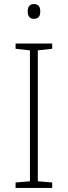

<svg xmlns="http://www.w3.org/2000/svg" viewBox="-20 -929 334 949"><path d="M147 -909C125 -909 117 -893 117 -873C117 -851 125 -836 147 -836C172 -836 179 -851 179 -873C179 -893 172 -909 147 -909ZM238 0V-27L167 -33V-680L238 -688V-714H57V-688L128 -680V-33L57 -27V0Z"/></svg>

Font: Noto Sans Cherokee ExtraLight
Style: Regular
Weight: 200
Designer: Monotype Design Team
Foundry: Monotype Imaging Inc.
Version: Version 2.001